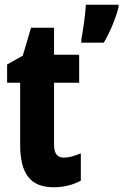

<svg xmlns="http://www.w3.org/2000/svg" viewBox="-20 -780 520 810"><path d="M480 -749V-760H342C341 -722 329 -645 323 -613V-600H418C443 -643 467 -698 480 -749ZM250 -115C221 -115 208 -133 208 -170V-431H314V-549H208V-663H111L76 -545L10 -508V-431H65V-171C65 -49 106 10 207 10C248 10 289 0 321 -18V-133C294 -122 271 -115 250 -115Z"/></svg>

Font: Noto Sans Gurmukhi UI ExtraCondensed ExtraBold
Style: Regular
Weight: 800
Width: 2
Designer: Jelle Bosma - Monotype Design Team
Foundry: Monotype Imaging Inc.
Version: Version 2.004